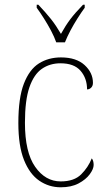

<svg xmlns="http://www.w3.org/2000/svg" viewBox="-20 -786 451 816"><path d="M238 10Q188 10 147 -18Q106 -46 82 -106Q58 -166 58 -263Q58 -370 81.5 -430.5Q105 -491 145.5 -516.5Q186 -542 239 -542Q304 -542 339.5 -509.5Q375 -477 375 -434Q375 -421 367.5 -413.5Q360 -406 350 -406Q350 -453 322.5 -485Q295 -517 237 -517Q192 -517 158 -493.5Q124 -470 105 -415Q86 -360 86 -264Q86 -139 129.5 -77Q173 -15 238 -15Q295 -15 325 -45Q355 -75 370 -113Q378 -103 378 -85Q378 -68 361.5 -45.5Q345 -23 314 -6.5Q283 10 238 10ZM219 -606Q211 -629 197 -655.5Q183 -682 166.5 -708Q150 -734 136 -753V-766H143Q176 -731 197 -704.5Q218 -678 239 -642Q259 -678 279 -704.5Q299 -731 333 -766H340V-753Q326 -734 309.5 -708Q293 -682 279 -655.5Q265 -629 256 -606Z"/></svg>

Font: Noto Serif Lao SemiCondensed Thin
Style: Regular
Weight: 100
Width: 4
Designer: Monotype Design Team
Foundry: Monotype Imaging Inc.
Version: Version 2.003; ttfautohint (v1.8.4.7-5d5b)